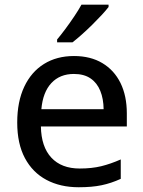

<svg xmlns="http://www.w3.org/2000/svg" viewBox="-20 -786 609 816"><path d="M294.4 -547.9Q364.7 -547.9 415 -517.8Q465.3 -487.8 492.2 -433.1Q519 -378.4 519 -304.2V-248.5H153.8Q155.3 -162.1 198.2 -116Q241.2 -69.8 318.8 -69.8Q370.1 -69.8 410.2 -79.6Q450.2 -89.4 493.2 -108.4V-25.9Q452.6 -7.3 411.9 1.2Q371.1 9.8 314.5 9.8Q236.3 9.8 177.5 -21.5Q118.7 -52.7 85.9 -114Q53.2 -175.3 53.2 -265.1Q53.2 -354 83 -417.2Q112.8 -480.5 167 -514.2Q221.2 -547.9 294.4 -547.9ZM293.9 -471.7Q234.4 -471.7 198.2 -432.9Q162.1 -394 155.8 -321.8H420.4Q419.9 -366.2 406.2 -399.9Q392.6 -433.6 365 -452.6Q337.4 -471.7 293.9 -471.7ZM441.4 -766.1V-756.3Q430.7 -742.2 412.4 -722.4Q394 -702.6 372.1 -680.9Q350.1 -659.2 328.1 -639.6Q306.2 -620.1 288.1 -606H222.7V-618.2Q238.3 -636.7 257.6 -662.6Q276.9 -688.5 295.4 -716.1Q314 -743.7 326.2 -766.1Z"/></svg>

Font: Open Sans Medium
Style: Regular
Weight: 500
Designer: Monotype Design Team
Foundry: Monotype Imaging Inc.
Version: Version 3.000